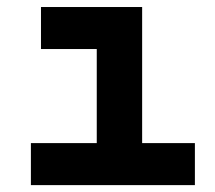

<svg xmlns="http://www.w3.org/2000/svg" viewBox="-20 -538 626 558"><path d="M69.8 0H546.4V-122.1H393.1V-517.6H99.1V-395.5H261.2V-122.1H69.8Z"/></svg>

Font: Cascadia Code
Style: Bold
Weight: 700
Monospace: yes
Designer: Aaron Bell
Foundry: Saja Typeworks
Version: Version 2404.023